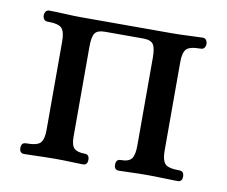

<svg xmlns="http://www.w3.org/2000/svg" viewBox="-56 -498 671 567"><g transform="rotate(10 279.0 -215.0)"><path d="M49 0Q35 0 35 -16Q35 -32 49 -32Q83 -32 92.5 -43Q102 -54 102 -81V-348Q102 -375 92.5 -386Q83 -397 49 -397Q42 -397 38.5 -402Q35 -407 35 -413Q35 -420 38.5 -425Q42 -430 49 -430Q56 -430 72 -429.5Q88 -429 107 -428Q126 -427 142 -427H415Q439 -427 469 -428.5Q499 -430 509 -430Q516 -430 519.5 -425Q523 -420 523 -413Q523 -407 519.5 -402Q516 -397 509 -397Q475 -397 465.5 -386Q456 -375 456 -348V-81Q456 -54 465.5 -43Q475 -32 509 -32Q523 -32 523 -16Q523 0 509 0Q499 0 469 -1Q439 -2 415 -2Q392 -2 367.5 -1Q343 0 333 0Q319 0 319 -16Q319 -32 333 -32Q357 -32 365.5 -43Q374 -54 374 -83V-346Q374 -375 366.5 -386Q359 -397 336 -397H221Q199 -397 191.5 -386Q184 -375 184 -346V-75Q184 -50 193.5 -41Q203 -32 225 -32Q239 -32 239 -16Q239 0 225 0Q215 0 190.5 -1Q166 -2 142 -2Q126 -2 107 -1.5Q88 -1 72 -0.5Q56 0 49 0Z"/></g></svg>

Font: Zen Old Mincho
Style: Regular
Weight: 400
Designer: Yoshimichi Ohira
Foundry: Positype
Version: Version 1.001